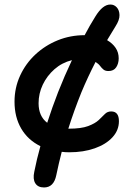

<svg xmlns="http://www.w3.org/2000/svg" viewBox="-20 -662 614 846"><path d="M174 164Q147 164 135.5 145.5Q124 127 131 95Q142 39 158 -18Q103 -45 73.5 -95.5Q44 -146 44 -214Q44 -275 68.5 -328.5Q93 -382 136 -422Q179 -462 234.5 -484.5Q290 -507 353 -507Q375 -549 400 -589Q433 -643 467 -642Q483 -642 494.5 -629.5Q506 -617 506.5 -595.5Q507 -574 489 -546Q470 -515 452 -485Q476 -471 489.5 -451Q503 -431 503 -405Q503 -382 492 -365.5Q481 -349 458 -349Q444 -349 436 -355.5Q428 -362 421 -371.5Q414 -381 401 -389Q367 -323 339 -256Q307 -177 281 -95H283Q338 -95 368.5 -106.5Q399 -118 415 -133Q431 -148 442 -159.5Q453 -171 470 -171Q504 -171 504 -128Q504 -88 475.5 -57Q447 -26 397.5 -8.5Q348 9 285 9Q268 9 252 7Q239 57 228 110Q217 164 174 164ZM236 -256Q264 -327 297 -397Q253 -386 220 -357Q187 -328 168.5 -289Q150 -250 150 -207Q150 -150 188 -121Q210 -189 236 -256Z"/></svg>

Font: Shantell Sans Normal
Style: Regular
Weight: 500
Designer: Stephen Nixon, Anya Danilova, Shantell Martin
Foundry: Arrow Type
Version: Version 1.009;[a7da0bfa3]